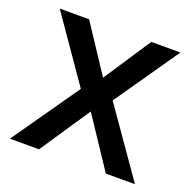

<svg xmlns="http://www.w3.org/2000/svg" viewBox="-101 -641 746 743"><g transform="rotate(20 271.5 -269.5)"><path d="M206 -275 14 0H134L272 -206L409 0H529L337 -275L520 -539H400L272 -345L144 -539H23Z"/></g></svg>

Font: Noto Sans Gujarati Medium
Style: Regular
Weight: 500
Designer: Jelle Bosma - Monotype Design Team, Universal Thirst
Foundry: Monotype Imaging Inc.
Version: Version 2.106